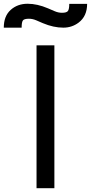

<svg xmlns="http://www.w3.org/2000/svg" viewBox="-98 -988 478 1008"><path d="M93.8 0V-750H187.5V0ZM-78.1 -842.8Q-78.1 -903.3 -42.2 -935.8Q-6.3 -968.3 46.9 -968.3Q97.7 -968.3 153.8 -944.3Q169.9 -937.5 189 -929.2Q208 -920.9 227.5 -920.9Q251 -920.9 258.3 -929.9Q265.6 -939 265.6 -967.8H359.4Q359.4 -902.8 314.5 -869.1Q279.3 -842.8 234.4 -842.8Q183.1 -842.8 127.4 -866.2Q111.3 -873 92.3 -881.3Q73.2 -889.6 53.7 -889.6Q28.8 -889.6 22.2 -880.6Q15.6 -871.6 15.6 -842.8Z"/></svg>

Font: Michroma
Style: Regular
Weight: 400
Designer: Vernon Adams
Foundry: Vernon Adams
Version: Version 1.100; ttfautohint (v1.8.4.7-5d5b);gftools[0.9.29]